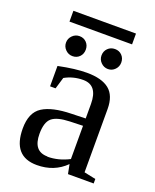

<svg xmlns="http://www.w3.org/2000/svg" viewBox="-136 -795 716 885"><g transform="rotate(20 221.5 -352.0)"><path d="M292 -340V-339Q292 -431 221 -431Q172 -431 131 -408L114 -351H87V-451Q169 -468 226 -468Q299 -468 335.5 -438.5Q372 -409 372 -343V-33L429 -21V1H303L294 -45Q238 11 153 11Q35 11 35 -126Q35 -204 82 -234Q129 -264 223 -266L292 -268ZM186 -43V-42Q240 -42 292 -69V-232L228 -230Q166 -228 141 -207Q116 -186 116 -129Q116 -43 186 -43ZM358 -566Q358 -546 344 -531.5Q330 -517 310 -517Q290 -517 275.5 -531.5Q261 -546 261 -566Q261 -587 275 -601Q289 -615 310 -615Q331 -615 344.5 -601Q358 -587 358 -566ZM136 -615Q157 -615 170.5 -601Q184 -587 184 -566Q184 -545 170.5 -531Q157 -517 136 -517Q116 -517 101.5 -531.5Q87 -546 87 -566Q87 -586 101.5 -600.5Q116 -615 136 -615ZM69 -662V-715H376V-662Z"/></g></svg>

Font: Libra Serif Modern
Style: Regular
Weight: 400
Designer: Stefan Peev, Context Ltd
Foundry: Stefan Peev, Context Ltd
Version: Version 1.000